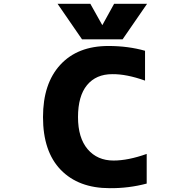

<svg xmlns="http://www.w3.org/2000/svg" viewBox="-20 -986 1040 1018"><path d="M757.8 -169.9V-12.7Q662.1 12.7 561.5 11.7Q396.5 11.7 302.2 -85.4Q208 -182.6 208 -365.2Q208 -543 299.8 -642.6Q391.6 -742.2 554.7 -742.2Q659.2 -742.2 749 -716.8V-558.6Q650.4 -593.8 575.2 -592.8Q489.3 -592.8 441.4 -534.7Q393.6 -476.6 393.6 -365.2Q393.6 -254.9 444.8 -194.8Q496.1 -134.8 582 -134.8Q659.2 -134.8 757.8 -169.9ZM522.5 -852.5 585 -965.8H759.8L629.9 -777.3H415L285.2 -965.8H459Z"/></svg>

Font: GenEi Gothic M Heavy
Style: Regular
Weight: 800
Designer: o_tamon (Modified); [Source Han Sans]
Ryoko NISHIZUKA  (kana & ideographs); Paul D. Hunt (Latin, Greek & Cyrillic); Wenl
Version: Version 1.1a;Original Version 1.004